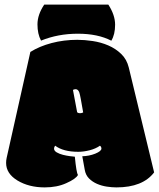

<svg xmlns="http://www.w3.org/2000/svg" viewBox="-20 -814 699 843"><path d="M318.8 -320.8Q323.7 -316.9 331.1 -316.9Q338.4 -316.9 345.2 -320.3Q338.9 -357.4 334.7 -379.4Q330.6 -401.4 328.1 -408.2Q322.8 -422.4 312 -422.4Q307.1 -422.4 300.3 -419.4ZM222.2 -174.3Q217.3 -168 217.3 -161.6Q217.3 -151.9 229 -145Q240.7 -138.2 256.1 -134.3Q271.5 -130.4 286.6 -128.4Q301.8 -126.5 308.6 -126Q315.4 -55.2 322.3 -45.9Q313 -28.3 271 -9.8Q230.5 8.8 176.3 8.8Q106.9 8.8 56.6 -21.5Q6.8 -51.8 6.8 -98.6Q6.8 -110.4 9.3 -121.1L113.3 -585.9Q152.8 -610.8 206.5 -625Q260.3 -639.2 319.3 -639.2Q351.1 -639.2 387.2 -633.8Q423.3 -628.4 455.6 -614.5Q487.8 -600.6 512.2 -577.1Q536.6 -553.7 545.4 -517.6L656.7 -57.1Q606.4 8.8 491.2 8.8Q471.7 8.8 449 5.4Q426.3 2 406 -6.8Q385.7 -15.6 370.8 -30.5Q356 -45.4 352.1 -68.4L341.3 -127.9Q356 -128.4 370.1 -131.1Q384.3 -133.8 397.9 -139.2Q425.3 -150.4 425.3 -161.6Q425.3 -169.4 418.9 -174.3Q400.4 -161.1 373.8 -154.3Q347.2 -147.5 323.7 -147.5Q257.8 -147.5 222.2 -174.3ZM455.6 -793.9Q485.4 -748 485.4 -705.6Q485.4 -662.6 468.8 -635.3Q409.7 -666 321.8 -666Q234.9 -666 160.2 -635.7Q144.5 -664.6 144.5 -707Q144.5 -749.5 174.3 -793.9Z"/></svg>

Font: Modak sl
Style: Regular
Weight: 400
Designer: Sarang Kulkarni, Maithili Shingre, Noopur Datye
Foundry: Ek Type
Version: Version 1.036;PS Version 1.000;hotconv 1.0.79;makeotf.lib2.5